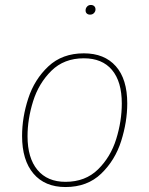

<svg xmlns="http://www.w3.org/2000/svg" viewBox="-20 -744 601 774"><path d="M69 -196Q69 -271 94 -347.5Q119 -424 175 -476.5Q231 -529 318 -529Q401 -529 447 -477Q493 -425 493 -327Q493 -253 468.5 -175.5Q444 -98 388 -44Q332 10 244 10Q161 10 115 -44Q69 -98 69 -196ZM471 -327Q471 -415 431.5 -462Q392 -509 318 -509Q238 -509 187 -458.5Q136 -408 113.5 -336Q91 -264 91 -195Q91 -107 131 -59Q171 -11 244 -11Q324 -11 375 -61Q426 -111 448.5 -183.5Q471 -256 471 -327ZM325 -702Q325 -711 331 -717.5Q337 -724 346 -724Q355 -724 360 -719Q365 -714 365 -706Q365 -698 359 -691.5Q353 -685 343 -685Q335 -685 330 -689.5Q325 -694 325 -702Z"/></svg>

Font: Fira Sans Thin
Style: Italic
Weight: 250
Italic angle: -8°
Designer: Carrois Corporate & Edenspiekermann AG
Foundry: Carrois Corporate GbR & Edenspiekermann AG
Version: Version 4.203